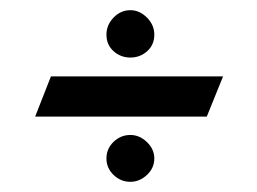

<svg xmlns="http://www.w3.org/2000/svg" viewBox="-20 -564 505 377"><path d="M189 -496Q189 -476 203 -463.5Q217 -451 236 -451Q255 -451 269 -463.5Q283 -476 283 -496Q283 -515 268.5 -529.5Q254 -544 236 -544Q217 -544 203 -529.5Q189 -515 189 -496ZM49 -335H386L418 -414H80ZM189 -253Q189 -234 203 -220.5Q217 -207 236 -207Q254 -207 268.5 -220.5Q283 -234 283 -253Q283 -271 268.5 -285Q254 -299 236 -299Q217 -299 203 -285.5Q189 -272 189 -253Z"/></svg>

Font: Amita
Style: Regular
Weight: 400
Designer: Eduardo Rodriguez Tunni, Modular Infotech, Brian J. Bonislawsky
Foundry: Eduardo Rodriguez Tunni, Modular Infotech, Brian J. Bonislawsky
Version: Version 1.004